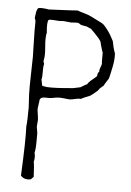

<svg xmlns="http://www.w3.org/2000/svg" viewBox="-51 -743 524 766"><g transform="rotate(5 211.0 -359.5)"><path d="M114 -343Q111 -341 109.5 -338Q108 -335 108 -330Q108 -325 107 -323Q104 -302 104 -299Q104 -293 106.5 -277.5Q109 -262 109 -254Q109 -250 108 -242Q107 -234 107 -230Q107 -225 109 -215.5Q111 -206 111 -203V-173Q111 -138 107 -123Q112 -108 107 -87Q110 -75 112 -27Q106 -23 102 -17Q76 -11 61 -28Q68 -177 65 -224Q68 -249 68 -301Q68 -310 66.5 -328Q65 -346 65 -354Q64 -383 65.5 -433.5Q67 -484 67 -504Q67 -519 65.5 -567.5Q64 -616 65 -643Q65 -647 64.5 -649.5Q64 -652 62.5 -655Q61 -658 61 -660Q62 -664 63 -674Q64 -684 66 -690Q68 -696 72 -700Q86 -703 114 -698Q225 -703 229 -704Q236 -701 255.5 -695.5Q275 -690 284 -685L332 -661Q332 -658 336 -658Q339 -655 344 -649Q349 -643 353 -638Q357 -633 360 -628Q364 -623 370 -611.5Q376 -600 379 -595Q384 -567 392 -546Q393 -533 391.5 -518.5Q390 -504 388 -494.5Q386 -485 382.5 -468.5Q379 -452 377 -445Q360 -419 358 -414Q356 -413 352 -409Q348 -405 345 -403Q343 -401 340 -396.5Q337 -392 334 -390Q318 -376 309 -370Q305 -368 292 -363Q279 -358 273 -354Q264 -355 249.5 -351.5Q235 -348 229 -348Q222 -348 206 -350Q190 -352 181 -351Q175 -351 166.5 -349Q158 -347 155 -347Q147 -346 140 -346.5Q133 -347 125.5 -346.5Q118 -346 114 -343ZM319 -441 329 -450Q329 -462 336 -469Q335 -476 339.5 -486.5Q344 -497 344 -502Q344 -503 343.5 -504.5Q343 -506 343 -507V-546Q341 -549 339 -556.5Q337 -564 336 -567Q335 -569 334 -573Q333 -577 332 -582Q331 -587 330 -589Q325 -597 318.5 -604.5Q312 -612 302 -622Q292 -632 288 -636Q285 -637 278.5 -640Q272 -643 269 -644Q267 -644 258.5 -645.5Q250 -647 245 -649Q244 -650 241 -652Q238 -654 237 -654Q237 -656 222 -655L207 -654Q202 -654 192 -655.5Q182 -657 177 -657Q174 -657 168.5 -656.5Q163 -656 160 -656Q155 -656 138 -657.5Q121 -659 116 -656Q110 -645 114 -605Q109 -587 112.5 -548.5Q116 -510 111 -493Q110 -490 112 -486Q114 -482 114 -479Q111 -469 111.5 -447.5Q112 -426 109 -418Q110 -415 111.5 -405Q113 -395 115 -392L134 -389Q166 -387 238 -394Q243 -395 253 -397Q263 -399 267 -400Q269 -401 277.5 -406.5Q286 -412 292 -414Q295 -419 299.5 -424Q304 -429 310 -433.5Q316 -438 319 -441Z"/></g></svg>

Font: FuturaRenner Light
Style: Regular
Weight: 300
Designer: BSozoo
Foundry: BSozoo
Version: Version 1.001;PS 001.001;hotconv 1.0.70;makeotf.lib2.5.58329